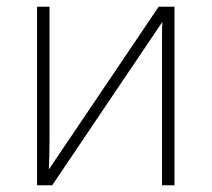

<svg xmlns="http://www.w3.org/2000/svg" viewBox="-20 -550 628 570"><path d="M127 -133Q127 -110 126.5 -90Q126 -70 125 -47L451 -530H498V0H461V-404Q461 -425 461 -444Q461 -463 462 -485L135 0H90V-530H127Z"/></svg>

Font: Noto Sans ExtraLight
Style: Regular
Weight: 200
Designer: Monotype Design Team
Foundry: Monotype Imaging Inc.
Version: Version 2.007